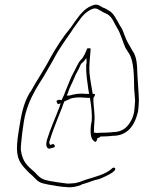

<svg xmlns="http://www.w3.org/2000/svg" viewBox="-20 -664 613 820"><path d="M59 -99C47 -22 50 13 80 48C88 57 100 71 119 87C146 116 151 117 185 124C198 127 248 135 263 135H264C285 138 309 133 328 125V124L348 118C365 113 380 105 403 101C417 96 451 80 461 72C469 65 471 64 472 59C473 55 471 52 466 52C461 52 461 53 453 60C427 81 392 89 368 97L348 103C331 108 312 119 288 119C283 120 275 120 268 120H267C249 118 208 112 192 109C163 103 153 99 131 74C95 42 77 29 69 -23V-24C68 -49 80 -147 89 -179C104 -232 123 -268 148 -308C169 -339 188 -376 209 -411C233 -458 264 -499 290 -537V-538L314 -571C323 -583 329 -592 337 -600C345 -610 371 -628 385 -628C395 -628 401 -623 406 -620H407C416 -614 423 -610 435 -605H436C461 -591 467 -565 480 -545C496 -520 504 -485 516 -459L532 -434C553 -400 552 -333 553 -286C554 -269 556 -254 557 -235V-234L555 -207C554 -198 554 -191 552 -182C550 -175 549 -169 546 -162C545 -158 541 -150 537 -144C522 -117 498 -100 464 -100C451 -98 420 -97 410 -97C404 -97 398 -97 396 -96H394L381 -98C381 -111 382 -128 383 -142C387 -178 378 -208 379 -246C383 -252 391 -263 381 -263H376C371 -293 365 -323 362 -355C360 -381 364 -414 366 -440L367 -455C367 -456 367 -458 360 -458C353 -458 352 -457 352 -456C347 -444 338 -420 326 -409C313 -396 305 -373 291 -348C282 -332 274 -309 266 -290C260 -279 256 -261 247 -245L243 -236C236 -239 228 -239 221 -233C221 -231 224 -222 228 -219L239 -223L234 -207C217 -162 195 -114 181 -68C174 -45 179 -30 190 -29C192 -29 195 -30 198 -31L209 -34C220 -36 211 -49 207 -49L194 -45C190 -51 189 -57 193 -66C201 -93 216 -132 226 -157L246 -207C249 -216 251 -223 255 -231L278 -241V-242C293 -247 309 -248 323 -248C334 -248 347 -246 357 -246H364C369 -216 375 -178 371 -141L370 -140C364 -101 366 -72 382 -61H383C387 -55 392 -59 394 -67L396 -74C401 -75 406 -77 409 -81H412C422 -81 449 -82 460 -84H462C520 -84 554 -122 569 -186C571 -194 571 -202 572 -212C575 -243 571 -266 570 -295C569 -305 568 -320 567 -342C565 -391 565 -417 547 -446H546V-447C536 -466 528 -476 518 -498L506 -529C502 -540 497 -548 491 -557C476 -583 466 -608 443 -620L427 -629C412 -633 405 -644 391 -644H390C386 -645 376 -642 360 -634C329 -617 308 -583 282 -546C250 -508 222 -465 195 -417C169 -366 135 -318 110 -271L109 -270H108C78 -218 71 -175 59 -99ZM265 -256 270 -267C273 -275 275 -282 277 -286V-287C285 -303 295 -326 302 -342V-343L315 -367C321 -379 323 -385 326 -391C330 -395 334 -398 337 -401L349 -416L350 -398C350 -394 349 -392 348 -387C347 -346 353 -314 358 -277L361 -263H346C340 -264 333 -264 327 -264C309 -264 294 -261 277 -256Z"/></svg>

Font: Stray Cat
Style: ExLtCnObl
Weight: 200
Version: Version 1.0